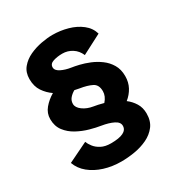

<svg xmlns="http://www.w3.org/2000/svg" viewBox="-188 -841 1025 1085"><g transform="rotate(-30 325.0 -298.5)"><path d="M291 109Q231.5 109 179.8 92.8Q128 76.5 91 46.2Q54 16 38.5 -27L168 -90Q174 -73.5 188.5 -54.8Q203 -36 228 -22.8Q253 -9.5 291 -9.5Q398 -9.5 398 -62.5Q398 -86.5 368.2 -101.2Q338.5 -116 292.5 -123.5Q262.5 -128 223 -139Q183.5 -150 146.5 -170Q109.5 -190 85.2 -221.8Q61 -253.5 61 -299.5Q61 -338 86.2 -368.2Q111.5 -398.5 148 -420Q116.5 -441.5 94.5 -474Q72.5 -506.5 72.5 -554Q72.5 -598 96.8 -627.2Q121 -656.5 158.2 -673.8Q195.5 -691 236 -698.5Q276.5 -706 309 -706Q360 -706 408.2 -692.5Q456.5 -679 492 -651.2Q527.5 -623.5 539.5 -582L411.5 -515.5Q397.5 -549.5 368.5 -568Q339.5 -586.5 305 -586.5Q272.5 -586.5 245.8 -578Q219 -569.5 219 -546.5Q219 -525.5 246.2 -511.8Q273.5 -498 310 -492.5Q328.5 -490 358.2 -483Q388 -476 421 -462.5Q454 -449 483.2 -427.5Q512.5 -406 531.2 -374.5Q550 -343 550 -299Q550 -259 532.8 -227Q515.5 -195 486.5 -172Q513.5 -151.5 531.2 -122.8Q549 -94 549 -55.5Q549 -6.5 524.8 25.2Q500.5 57 461.8 75.5Q423 94 377.8 101.5Q332.5 109 291 109ZM308 -240Q319.5 -238 335.8 -234.8Q352 -231.5 371.5 -226Q398 -255.5 398 -288Q398 -330.5 368.5 -345.2Q339 -360 291 -367.5Q276 -370 261 -373.5Q241.5 -362.5 228.2 -346.8Q215 -331 215 -310Q215 -286 242.5 -266Q270 -246 308 -240Z"/></g></svg>

Font: Trispace
Style: Bold
Weight: 700
Designer: Tyler Finck
Foundry: Etcetera Type Company
Version: Version 1.210; ttfautohint (v1.8.3)